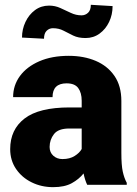

<svg xmlns="http://www.w3.org/2000/svg" viewBox="-20 -771 571 801"><path d="M343.8 0Q334.5 -19 328.6 -47.4Q309.6 -23.4 279.5 -6.8Q249.5 9.8 201.7 9.8Q152.8 9.8 112.1 -10.3Q71.3 -30.3 46.9 -66.2Q22.5 -102.1 22.5 -148.9Q22.5 -230.5 82.5 -276.6Q142.6 -322.8 270 -322.8H320.8V-350.6Q320.8 -383.8 306.4 -403.6Q292 -423.3 257.8 -423.3Q199.2 -423.3 199.2 -365.7H34.7Q34.7 -415 63.2 -453.9Q91.8 -492.7 144 -515.4Q196.3 -538.1 266.6 -538.1Q329.6 -538.1 379.2 -517.1Q428.7 -496.1 457.5 -454.3Q486.3 -412.6 486.3 -349.6V-133.3Q486.3 -81.5 492.2 -54.9Q498 -28.3 508.8 -8.3V0ZM240.7 -107.4Q271 -107.4 291.5 -120.4Q312 -133.3 320.8 -149.4V-234.9H269Q223.1 -234.9 205.1 -211.4Q187 -188 187 -157.7Q187 -135.3 202.4 -121.3Q217.8 -107.4 240.7 -107.4ZM358.9 -751 449.7 -745.6Q449.7 -710 435.3 -679.7Q420.9 -649.4 395.5 -630.9Q370.1 -612.3 336.9 -612.3Q306.6 -612.3 285.4 -622.6Q264.2 -632.8 244.9 -643.1Q225.6 -653.3 200.7 -653.3Q185.5 -653.3 174.6 -642.6Q163.6 -631.8 163.6 -609.4L71.8 -614.3Q71.8 -648.9 86.2 -679.4Q100.6 -710 126 -728.8Q151.4 -747.6 184.6 -747.6Q210 -747.6 231.9 -737.5Q253.9 -727.5 275.4 -717.3Q296.9 -707 320.3 -707Q335.9 -707 347.4 -717.8Q358.9 -728.5 358.9 -751Z"/></svg>

Font: Vazirmatn FD Black
Style: Regular
Weight: 900
Designer: Saber Rastikerdar
Foundry: Saber Rastikerdar
Version: Version 33.003